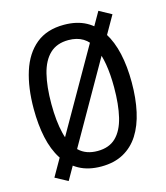

<svg xmlns="http://www.w3.org/2000/svg" viewBox="-116 -838 832 964"><g transform="rotate(-15 300.0 -355.5)"><path d="M121 38 56 3 486 -749 550 -714ZM299 10Q232 10 184 -16.5Q136 -43 105 -91.5Q74 -140 59.5 -207.5Q45 -275 45 -357Q45 -467 71.5 -550Q98 -633 154.5 -679.5Q211 -726 300 -726Q367 -726 415 -700Q463 -674 494 -625Q525 -576 540 -509Q555 -442 555 -359Q555 -276 540 -208Q525 -140 494 -91.5Q463 -43 414.5 -16.5Q366 10 299 10ZM301 -70Q361 -70 396.5 -104.5Q432 -139 447.5 -203.5Q463 -268 463 -358Q463 -494 427 -570Q391 -646 302 -646Q242 -646 205.5 -611.5Q169 -577 153 -512.5Q137 -448 137 -358Q137 -268 153 -203.5Q169 -139 205 -104.5Q241 -70 301 -70Z"/></g></svg>

Font: Noto Sans Mono
Style: Regular
Weight: 400
Designer: Monotype Design Team
Foundry: Monotype Imaging Inc.
Version: Version 2.014